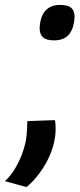

<svg xmlns="http://www.w3.org/2000/svg" viewBox="-95 -567 325 780"><path d="M16 -75 128 -79Q130 -71 130.5 -62Q131 -53 131 -44Q131 -14 123 18Q115 50 99.5 81Q84 112 62 141Q40 170 13 193L-75 169Q-51 147 -32.5 115.5Q-14 84 -2 49Q10 14 13 -17Q14 -28 15 -43.5Q16 -59 16 -75ZM66 -453Q67 -480 75.5 -501Q84 -522 102 -534.5Q120 -547 149 -547Q181 -547 194.5 -535Q208 -523 208 -498Q207 -477 202 -460Q197 -443 187.5 -430Q178 -417 162.5 -410Q147 -403 125 -403Q93 -403 79.5 -415.5Q66 -428 66 -453Z"/></svg>

Font: Georama ExtraCondensed Thin SemiBold
Style: Italic
Weight: 600
Italic angle: -9°
Version: Version 1.001